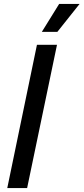

<svg xmlns="http://www.w3.org/2000/svg" viewBox="-20 -957 425 977"><path d="M168 -729H270L118 0H17ZM281 -937H385L272 -795H193Z"/></svg>

Font: Mona Sans Medium
Style: Italic
Weight: 500
Italic angle: -11.7°
Designer: Deni Anggara
Foundry: GitHub
Version: Version 2.000